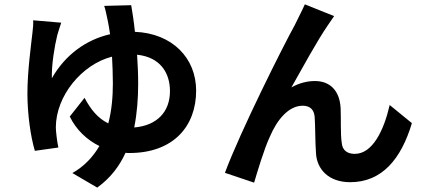

<svg xmlns="http://www.w3.org/2000/svg" viewBox="-20 -793 1952 881"><path d="M595.9 -208.1C609 -274.1 614 -342 614 -409.1C614 -454.2 611.9 -498.9 609 -541.9C714.8 -530.9 759.9 -459.2 759.9 -375C759.9 -280.9 701.7 -217 595.9 -208.1ZM458.1 -766C464.1 -750 469.1 -721.9 474.1 -699.9C478 -681.8 481.2 -660.9 485.1 -636C376.1 -611.2 279.1 -541.9 218 -433.9C215.9 -495 230.8 -583.1 242.9 -632.1C247.9 -648.1 253.9 -669 261 -688.9L132.1 -699.9C133.2 -685 131.7 -663 128.9 -643.1C122.9 -588.1 105.8 -467 105.8 -364C105.8 -271 120 -168 139.9 -100.9L247.9 -116.1C241.8 -142 236.2 -192.1 236.2 -208.1C236.2 -353 355.8 -497.9 494 -533C496.1 -492.9 497.9 -451 497.9 -410.2C497.9 -351.2 492.9 -286.9 476.9 -226.9C429 -250 396 -291.2 367.9 -344.1L300.1 -258.2C329.9 -197.1 378.9 -150.9 436.1 -122.9C407 -73.9 368.3 -30.9 312.1 1.1L426.1 67.8C487.2 23.8 528.1 -30.9 556.1 -92C562.1 -90.9 567.8 -90.9 573.9 -90.9C775.9 -90.9 880 -214.1 880 -377.1C880 -526.3 771 -639.9 599.1 -647C594.1 -697.1 587 -740.1 582 -769.2Z M1513.1 -719.1 1378.9 -773.1C1360.8 -733 1344.1 -702.8 1332 -676.8C1282 -587 1082 -188.9 1012.1 0L1146 45.1C1160.9 -5 1192.1 -110.1 1218 -165.1C1251.1 -243.3 1304 -307.9 1369 -307.9C1403.1 -307.9 1421.9 -289.1 1424 -255C1426.8 -217 1426.1 -140.3 1430 -89.1C1433.9 -20.2 1484 43 1587 43C1733 43 1821 -63.9 1870 -228L1768.1 -311.1C1741.1 -193.2 1688.9 -87 1608 -87C1576 -87 1550.8 -100.9 1547.9 -138.8C1541.9 -177.9 1545.1 -254.3 1543 -296.2C1539.1 -375 1496.1 -421.2 1425.1 -421.2C1389.2 -421.2 1353 -411.9 1317.1 -392C1364 -475.1 1436.1 -607.2 1483 -675.1C1492.9 -690 1504.3 -707 1513.1 -719.1Z"/></svg>

Font: Karasuma Gothic
Style: Bold
Weight: 700
Designer: Rasmus Andersson / Ryoko Nishizuka
Foundry: Genbu
Version: Version 1.00